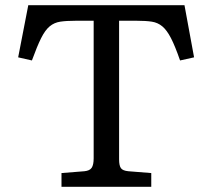

<svg xmlns="http://www.w3.org/2000/svg" viewBox="-20 -720 818 740"><path d="M217 0V-53L305 -60Q326 -62 333.5 -73.5Q341 -85 341 -110V-640H271Q236 -640 212.5 -636.5Q189 -633 171.5 -618.5Q154 -604 138.5 -573Q123 -542 103 -487L50 -499L89 -700H691L728 -499L674 -487Q655 -542 639 -573Q623 -604 605.5 -618.5Q588 -633 565 -636.5Q542 -640 508 -640H439V-106Q439 -82 446 -72Q453 -62 475 -60L563 -53V0Z"/></svg>

Font: Literata 7pt
Style: Regular
Weight: 400
Designer: Latin by Veronika Burian and Jose Scaglione. Greek by Irene Vlachou. Cyrillic by Vera Evstafieva.
Foundry: TypeTogether
Version: Version 3.002